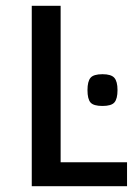

<svg xmlns="http://www.w3.org/2000/svg" viewBox="-20 -645 470 665"><path d="M90 -625H190V-83H420V0H90ZM335 -388Q365 -388 376 -375.5Q387 -363 387 -333Q387 -303 376.5 -290.5Q366 -278 335 -278Q304 -278 293.5 -290Q283 -302 283 -333Q283 -363 293.5 -375.5Q304 -388 335 -388Z"/></svg>

Font: Changa
Style: Regular
Weight: 400
Designer: Eduardo Rodriguez Tunni
Foundry: Eduardo Rodriguez Tunni
Version: Version 2.002; ttfautohint (v1.5.10-5e6f)